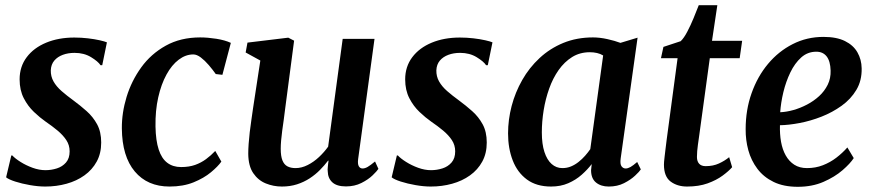

<svg xmlns="http://www.w3.org/2000/svg" viewBox="-20 -708 3364 739"><path d="M373.5 -457H367Q357.5 -471.5 330.5 -488Q303.5 -504.5 267 -504.5Q242 -504.5 221.8 -497Q201.5 -489.5 189 -474.8Q176.5 -460 175.5 -437.5Q175 -414 186 -394.5Q197 -375 217 -357.5Q237 -340 262.5 -321.5Q289 -302 313.5 -280.2Q338 -258.5 353.8 -229.5Q369.5 -200.5 369.5 -159.5Q369.5 -117.5 352.2 -86Q335 -54.5 305 -33Q275 -11.5 236.2 -0.8Q197.5 10 154 10Q127 10 95.5 4.5Q64 -1 38.5 -9.2Q13 -17.5 3.5 -25.5L23.5 -109.5H27.5Q38 -98 59 -84.8Q80 -71.5 105.5 -62.2Q131 -53 155 -53Q177.5 -53 198.8 -59.8Q220 -66.5 234 -82.5Q248 -98.5 248 -125.5Q248 -149.5 235.2 -168.8Q222.5 -188 201.5 -205.5Q180.5 -223 155.5 -240Q134 -255 110.8 -277Q87.5 -299 71.5 -330Q55.5 -361 55.5 -402.5Q55.5 -451.5 82.8 -487.8Q110 -524 157.8 -543.8Q205.5 -563.5 266 -563.5Q292.5 -563.5 318.2 -560.5Q344 -557.5 363.8 -553Q383.5 -548.5 391.5 -545Z M632.5 10Q547.5 10 498.8 -48Q450 -106 449 -213.5Q448.5 -273.5 467.2 -335Q486 -396.5 523.5 -448.5Q561 -500.5 618 -532.2Q675 -564 750.5 -564Q779 -564 812.5 -558.8Q846 -553.5 868.5 -543L836 -420L810.5 -423Q798.5 -440 783.5 -457.5Q768.5 -475 753 -486.8Q737.5 -498.5 724 -498.5Q694.5 -498.5 667.8 -478.2Q641 -458 620.8 -421Q600.5 -384 589 -333.2Q577.5 -282.5 578.5 -221Q579.5 -167 590.8 -132.5Q602 -98 623.8 -81.5Q645.5 -65 677 -65Q707.5 -65 730.8 -73.2Q754 -81.5 773 -95.5Q792 -109.5 808.5 -127L832 -86Q819 -67.5 792 -45Q765 -22.5 725 -6.2Q685 10 632.5 10Z M1065 10Q1032.5 10 1003 -2Q973.5 -14 954.8 -41.5Q936 -69 935.5 -116Q935.5 -133.5 937 -154.5Q938.5 -175.5 941.2 -199Q944 -222.5 947.5 -246.2Q951 -270 954 -291.5L982 -475L925.5 -506L932.5 -544L1089.5 -563L1112 -551.5L1077.5 -289Q1075 -267.5 1072 -246.2Q1069 -225 1066.2 -204.8Q1063.5 -184.5 1062 -167Q1060.5 -149.5 1060.5 -135.5Q1060.5 -107 1067 -90.8Q1073.5 -74.5 1086.2 -67.8Q1099 -61 1117.5 -61Q1141 -61 1164.2 -72.8Q1187.5 -84.5 1207.8 -103.5Q1228 -122.5 1243 -143.5L1299 -558.5H1421.5L1358.5 -96Q1356 -77 1361 -68.2Q1366 -59.5 1375.5 -59.5Q1384.5 -59.5 1395 -65.5Q1405.5 -71.5 1423.5 -86.5L1436.5 -58Q1431 -49.5 1414.2 -33.2Q1397.5 -17 1371.2 -3.8Q1345 9.5 1311.5 9.5Q1276.5 9.5 1259.2 -6.2Q1242 -22 1241.5 -48.5Q1241 -51 1241 -55.8Q1241 -60.5 1241.8 -66.2Q1242.5 -72 1243 -78Q1243.5 -84 1244.5 -89L1243 -90Q1229 -71.5 1211.5 -53.8Q1194 -36 1171.8 -21.5Q1149.5 -7 1123 1.5Q1096.5 10 1065 10Z M1857.5 -457H1851Q1841.5 -471.5 1814.5 -488Q1787.5 -504.5 1751 -504.5Q1726 -504.5 1705.8 -497Q1685.5 -489.5 1673 -474.8Q1660.5 -460 1659.5 -437.5Q1659 -414 1670 -394.5Q1681 -375 1701 -357.5Q1721 -340 1746.5 -321.5Q1773 -302 1797.5 -280.2Q1822 -258.5 1837.8 -229.5Q1853.5 -200.5 1853.5 -159.5Q1853.5 -117.5 1836.2 -86Q1819 -54.5 1789 -33Q1759 -11.5 1720.2 -0.8Q1681.5 10 1638 10Q1611 10 1579.5 4.5Q1548 -1 1522.5 -9.2Q1497 -17.5 1487.5 -25.5L1507.5 -109.5H1511.5Q1522 -98 1543 -84.8Q1564 -71.5 1589.5 -62.2Q1615 -53 1639 -53Q1661.5 -53 1682.8 -59.8Q1704 -66.5 1718 -82.5Q1732 -98.5 1732 -125.5Q1732 -149.5 1719.2 -168.8Q1706.5 -188 1685.5 -205.5Q1664.5 -223 1639.5 -240Q1618 -255 1594.8 -277Q1571.5 -299 1555.5 -330Q1539.5 -361 1539.5 -402.5Q1539.5 -451.5 1566.8 -487.8Q1594 -524 1641.8 -543.8Q1689.5 -563.5 1750 -563.5Q1776.5 -563.5 1802.2 -560.5Q1828 -557.5 1847.8 -553Q1867.5 -548.5 1875.5 -545Z M2369 -98.5Q2366 -76.5 2372.2 -68Q2378.5 -59.5 2388 -59.5Q2396.5 -59.5 2406.8 -65.2Q2417 -71 2432.5 -84.5L2446.5 -56Q2441.5 -48 2424.5 -32Q2407.5 -16 2381.8 -3Q2356 10 2323 10Q2293 10 2274 -5.5Q2255 -21 2255 -53L2257.5 -76.5Q2241.5 -55.5 2219 -35.5Q2196.5 -15.5 2167.2 -2.8Q2138 10 2101 10Q2045 10 2008.2 -17Q1971.5 -44 1953.5 -90.5Q1935.5 -137 1935.5 -194.5Q1935.5 -247 1949.2 -299.8Q1963 -352.5 1990 -400Q2017 -447.5 2056.8 -484.5Q2096.5 -521.5 2148.2 -542.8Q2200 -564 2262.5 -564Q2288.5 -564 2317.8 -557.5Q2347 -551 2368 -543L2434 -563ZM2301.5 -494.5Q2291 -501 2277.8 -504Q2264.5 -507 2250.5 -507Q2212 -507 2182.2 -488.5Q2152.5 -470 2130.2 -438.5Q2108 -407 2093.8 -367Q2079.5 -327 2072.5 -283.5Q2065.5 -240 2065.5 -198.5Q2065.5 -153.5 2075.5 -123Q2085.5 -92.5 2103.2 -76.8Q2121 -61 2144.5 -61Q2162.5 -61 2178 -67.5Q2193.5 -74 2207 -84.8Q2220.5 -95.5 2232 -108.5Q2243.5 -121.5 2252 -134Z M2670.5 -181Q2668 -163.5 2666.2 -150.5Q2664.5 -137.5 2663.5 -126.5Q2662.5 -115.5 2662.5 -104Q2662.5 -87 2671 -77.8Q2679.5 -68.5 2696 -68.5Q2725 -68.5 2747.2 -78.8Q2769.5 -89 2786.5 -103L2798 -64.5Q2785 -49.5 2761.2 -32Q2737.5 -14.5 2703.5 -2.2Q2669.5 10 2624.5 10Q2587 10 2561.2 -9.2Q2535.5 -28.5 2535.5 -74.5Q2535.5 -79 2536 -85.5Q2536.5 -92 2537.8 -102.8Q2539 -113.5 2541 -130Q2543 -146.5 2546 -170.5L2588 -484H2524L2533.5 -527.5L2600 -549.5Q2612.5 -561.5 2625.2 -585.8Q2638 -610 2649.5 -638Q2661 -666 2669.5 -688H2741L2720.5 -551H2836.5L2827 -484H2712Z M3266 -99.5Q3252.5 -78.5 3222.8 -52.8Q3193 -27 3149.5 -8Q3106 11 3050.5 11Q2996 11 2957.5 -7.8Q2919 -26.5 2895 -58.5Q2871 -90.5 2860.2 -130Q2849.5 -169.5 2850 -211Q2850 -285 2872.8 -349.2Q2895.5 -413.5 2936 -462Q2976.5 -510.5 3031 -538.2Q3085.5 -566 3149.5 -566Q3200 -566 3232.2 -550Q3264.5 -534 3280.2 -506.5Q3296 -479 3296.5 -445Q3297.5 -398 3276.2 -362.2Q3255 -326.5 3219.5 -301Q3184 -275.5 3142 -259Q3100 -242.5 3057.8 -234.5Q3015.5 -226.5 2982 -226Q2981 -192 2986.2 -162.2Q2991.5 -132.5 3004.2 -109.8Q3017 -87 3037.2 -74Q3057.5 -61 3086 -61Q3119 -61 3147.2 -72Q3175.5 -83 3199 -101Q3222.5 -119 3241.5 -140.5ZM3122 -509Q3088.5 -509 3063.8 -486.8Q3039 -464.5 3022 -429.2Q3005 -394 2995.2 -353.5Q2985.5 -313 2983 -276Q3007 -277 3033.8 -284.5Q3060.5 -292 3086.2 -305.5Q3112 -319 3132.8 -338Q3153.5 -357 3165.8 -381.8Q3178 -406.5 3177 -436.5Q3176 -472.5 3161.8 -490.8Q3147.5 -509 3122 -509Z"/></svg>

Font: Merriweather 28pt SemiBold
Style: Italic
Weight: 600
Italic angle: -7.8°
Version: Version 2.101